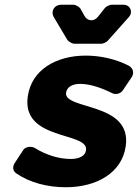

<svg xmlns="http://www.w3.org/2000/svg" viewBox="-20 -781 580 808"><path d="M207 -708 263 -614C268 -606 283 -597 293 -597H407C414 -597 429 -604 433 -609L523 -710C541 -731 528 -761 500 -761H449C442 -761 427 -754 422 -748L391 -709C374 -689 347 -692 335 -715L320 -742C316 -751 300 -761 289 -761H237C208 -761 192 -733 207 -708ZM341 -547C216 -547 113 -487 97 -376C69 -187 354 -228 342 -149C339 -124 312 -112 278 -112C229 -112 175 -128 127 -158C112 -167 87 -164 78 -150L42 -95C32 -79 33 -62 49 -51C105 -13 178 7 257 7C387 7 493 -54 509 -165C537 -353 248 -317 258 -391C262 -416 286 -428 317 -428C355 -428 402 -414 452 -389C467 -381 488 -387 497 -401L534 -456C546 -474 540 -495 521 -505C467 -532 405 -547 341 -547Z"/></svg>

Font: Trueno
Style: RoundBdIt
Weight: 700
Designer: Julieta Ulanovsky, Jasper
Foundry: Julieta Ulanovsky, Cannot Into Space Fonts
Version: Version 3.001